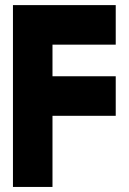

<svg xmlns="http://www.w3.org/2000/svg" viewBox="-20 -739 509 759"><path d="M187.5 0H31.2V-718.8H437.5V-562.5H187.5V-437.5H437.5V-281.2H187.5Z"/></svg>

Font: Signwood
Style: Regular
Weight: 400
Designer: GGBotNet
Foundry: GGBotNet
Version: 0.95